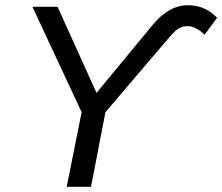

<svg xmlns="http://www.w3.org/2000/svg" viewBox="-20 -714 850 734"><path d="M699 -694Q764 -694 810 -646L762 -581Q729 -614 697 -614Q682 -614 670 -608.5Q658 -603 651 -596.5Q644 -590 632 -577L383 -285L328 0H235L292 -285L104 -688H200L349 -359L563 -618Q625 -694 699 -694Z"/></svg>

Font: Libra Sans
Style: Italic
Weight: 400
Italic angle: -12°
Foundry: Context Ltd
Version: Version 1.002